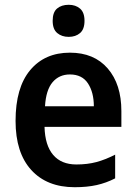

<svg xmlns="http://www.w3.org/2000/svg" viewBox="-20 -865 569 802"><path d="M272 -645Q373 -645 430 -579Q487 -513 487 -401V-335H166Q168 -258 202 -218Q236 -178 299 -178Q345 -178 382.5 -188Q420 -198 461 -219V-120Q424 -101 384 -92Q344 -83 292 -83Q176 -83 110.5 -155Q45 -227 45 -360Q45 -499 106 -572Q167 -645 272 -645ZM272 -554Q227 -554 199.5 -521.5Q172 -489 168 -421H372Q372 -479 347.5 -516.5Q323 -554 272 -554ZM267 -845Q296 -845 314.5 -829Q333 -813 333 -778Q333 -743 314.5 -727Q296 -711 267 -711Q238 -711 219 -727Q200 -743 200 -778Q200 -814 218.5 -829.5Q237 -845 267 -845Z"/></svg>

Font: Noto Sans Telugu UI SemiCondensed SemiBold
Style: Regular
Weight: 600
Width: 4
Designer: Jelle Bosma - Monotype Design Team
Foundry: Monotype Imaging Inc.
Version: Version 2.005; ttfautohint (v1.8.4.7-5d5b)